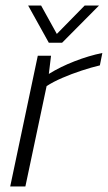

<svg xmlns="http://www.w3.org/2000/svg" viewBox="-20 -676 391 696"><path d="M157 -521 82 -656H129L186 -553L287 -656H339L205 -521ZM17 0 117 -474H165L157 -408Q199 -434 250.5 -454Q302 -474 351 -484L342 -439Q312 -432 275.5 -420Q239 -408 205.5 -393.5Q172 -379 149 -364L72 0Z"/></svg>

Font: Kanit ExtraLight
Style: Italic
Weight: 275
Italic angle: -12°
Designer: Katatrad Team
Foundry: CadsonDemak
Version: Version 2.000; ttfautohint (v1.8.3)